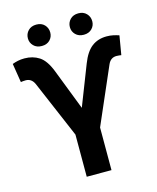

<svg xmlns="http://www.w3.org/2000/svg" viewBox="-133 -977 871 1065"><g transform="rotate(-15 302.5 -444.0)"><path d="M212.4 -611.2 303.3 -376.4 393.5 -607.6Q417.6 -669.7 452.8 -696.7Q487.9 -723.7 538.4 -723.7Q558.2 -723.7 575.5 -720Q592.7 -716.3 609 -710.9L590.6 -601.9Q588.1 -602.6 578.5 -603.5Q568.9 -604.4 562.9 -604.4Q529.8 -604.4 514.6 -570.7L372.9 -244.7V0H230.8V-242.2L90.6 -570.7Q74.9 -604.4 41.9 -604.4Q36.2 -604.4 25.9 -603.5Q15.6 -602.6 13.8 -601.9L-3.6 -710.6Q11.4 -716.3 28.6 -720Q45.8 -723.7 66.4 -723.7Q114 -723.7 150.4 -700.3Q186.8 -676.8 212.4 -611.2ZM114 -825.6Q114 -851.6 131.6 -869.7Q149.1 -887.8 178.6 -887.8Q208.1 -887.8 225.3 -869.7Q242.5 -851.6 242.5 -825.6Q242.5 -800.4 225.3 -782.7Q208.1 -764.9 178.6 -764.9Q149.1 -764.9 131.6 -782.7Q114 -800.4 114 -825.6ZM355.1 -825.6Q355.1 -851.6 372.7 -869.7Q390.3 -887.8 419.7 -887.8Q448.9 -887.8 466.3 -869.7Q483.7 -851.6 483.7 -825.6Q483.7 -800.4 466.3 -782.7Q448.9 -764.9 419.7 -764.9Q390.3 -764.9 372.7 -782.7Q355.1 -800.4 355.1 -825.6Z"/></g></svg>

Font: Interface
Style: Bold
Weight: 700
Designer: Rasmus Andersson
Foundry: rsms
Version: Version 1.8